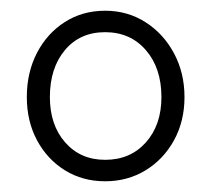

<svg xmlns="http://www.w3.org/2000/svg" viewBox="-20 -730 394 358"><path d="M176 -392Q134 -392 101 -412.5Q68 -433 49 -468.5Q30 -504 30 -549Q30 -595 49 -631.5Q68 -668 101 -689Q134 -710 176 -710Q218 -710 251.5 -688.5Q285 -667 304.5 -630.5Q324 -594 324 -549Q324 -504 304.5 -468.5Q285 -433 251.5 -412.5Q218 -392 176 -392ZM176 -432Q223 -432 252 -464.5Q281 -497 281 -549Q281 -603 252 -636.5Q223 -670 176 -670Q129 -670 101 -636.5Q73 -603 73 -549Q73 -497 101.5 -464.5Q130 -432 176 -432Z"/></svg>

Font: Lexend Deca ExtraLight
Style: Regular
Weight: 200
Designer: Bonnie Shaver-Troup, Thomas Jockin
Foundry: Lexend
Version: Version 1.008; ttfautohint (v1.8.4.7-5d5b)